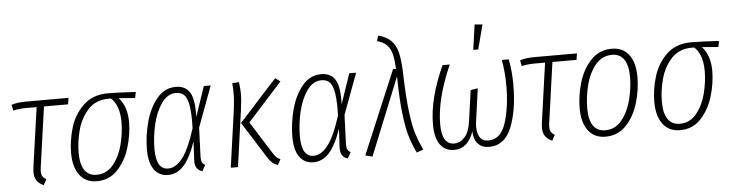

<svg xmlns="http://www.w3.org/2000/svg" viewBox="-47 -971 4550 1197"><g transform="rotate(-5 2228.5 -373.0)"><path d="M176 -106Q174 -96 174 -80Q174 -61 181 -49.5Q188 -38 204 -28L185 7Q155 -7 141.5 -27Q128 -47 128 -79Q128 -87 130 -107L183 -482H117Q73 -482 36 -473L29 -510Q66 -522 122 -522H386L380 -482H229Z M372 -178Q372 -255 396 -335.5Q420 -416 479 -472.5Q538 -529 634 -529Q695 -529 807 -522L800 -485L697 -493Q721 -469 735 -429.5Q749 -390 749 -341Q749 -263 724.5 -181.5Q700 -100 648 -44.5Q596 11 518 11Q448 11 410 -39.5Q372 -90 372 -178ZM702 -343Q702 -397 688 -435.5Q674 -474 649 -495H634Q554 -495 506 -442.5Q458 -390 438.5 -317Q419 -244 419 -175Q419 -103 444.5 -66Q470 -29 519 -29Q583 -29 624.5 -80.5Q666 -132 684 -204.5Q702 -277 702 -343Z M1169 -334 1233 -522H1276L1181 -266L1174 -81Q1174 -59 1180 -48.5Q1186 -38 1199 -32L1178 6Q1129 -7 1133 -69L1139 -184Q1105 -84 1062.5 -36.5Q1020 11 963 11Q907 11 876 -32.5Q845 -76 845 -158Q845 -242 868 -328.5Q891 -415 939 -473.5Q987 -532 1058 -532Q1118 -532 1145.5 -487.5Q1173 -443 1169 -334ZM892 -158Q892 -29 967 -29Q1014 -29 1056 -81.5Q1098 -134 1140 -265L1141 -307Q1141 -380 1132 -420.5Q1123 -461 1105 -477.5Q1087 -494 1056 -494Q1003 -494 965.5 -441Q928 -388 910 -310Q892 -232 892 -158Z M1588 -44 1444 -272 1680 -532 1711 -509 1496 -271 1624 -68Q1636 -49 1645 -41Q1654 -33 1669 -26L1650 9Q1628 1 1615 -10.5Q1602 -22 1588 -44ZM1406 -356Q1414 -413 1414 -462Q1414 -497 1411 -524L1453 -527Q1459 -485 1459 -455Q1459 -416 1450 -350L1401 0H1356Z M2079 -334 2143 -522H2186L2091 -266L2084 -81Q2084 -59 2090 -48.5Q2096 -38 2109 -32L2088 6Q2039 -7 2043 -69L2049 -184Q2015 -84 1972.5 -36.5Q1930 11 1873 11Q1817 11 1786 -32.5Q1755 -76 1755 -158Q1755 -242 1778 -328.5Q1801 -415 1849 -473.5Q1897 -532 1968 -532Q2028 -532 2055.5 -487.5Q2083 -443 2079 -334ZM1802 -158Q1802 -29 1877 -29Q1924 -29 1966 -81.5Q2008 -134 2050 -265L2051 -307Q2051 -380 2042 -420.5Q2033 -461 2015 -477.5Q1997 -494 1966 -494Q1913 -494 1875.5 -441Q1838 -388 1820 -310Q1802 -232 1802 -158Z M2477 -505Q2481 -349 2492.5 -255.5Q2504 -162 2519.5 -113Q2535 -64 2561 -8L2519 7Q2493 -49 2477.5 -100Q2462 -151 2451 -241.5Q2440 -332 2438 -477L2242 8L2198 -3L2418 -526L2436 -523Q2433 -581 2424.5 -616Q2416 -651 2394.5 -673.5Q2373 -696 2333 -707L2343 -741Q2394 -727 2422 -700Q2450 -673 2462 -627Q2474 -581 2477 -505Z M2635 -158Q2635 -321 2727 -522H2772Q2680 -314 2680 -156Q2680 -29 2757 -29Q2795 -29 2823.5 -61Q2852 -93 2861 -160L2888 -352L2933 -359L2905 -157Q2902 -139 2902 -121Q2902 -79 2918.5 -54Q2935 -29 2971 -29Q3049 -29 3080.5 -128Q3112 -227 3112 -361Q3112 -442 3098 -522H3141Q3156 -449 3156 -360Q3156 -203 3113 -96Q3070 11 2972 11Q2928 11 2902.5 -16.5Q2877 -44 2876 -94Q2839 11 2753 11Q2699 11 2667 -31Q2635 -73 2635 -158ZM2948 -757 2997 -753 2957 -600H2926Z M3358 -106Q3356 -96 3356 -80Q3356 -61 3363 -49.5Q3370 -38 3386 -28L3367 7Q3337 -7 3323.5 -27Q3310 -47 3310 -79Q3310 -87 3312 -107L3365 -482H3299Q3255 -482 3218 -473L3211 -510Q3248 -522 3304 -522H3568L3562 -482H3411Z M3555 -178Q3555 -258 3579 -339.5Q3603 -421 3655.5 -476.5Q3708 -532 3786 -532Q3856 -532 3893.5 -482Q3931 -432 3931 -344Q3931 -264 3907 -182Q3883 -100 3831 -44.5Q3779 11 3701 11Q3631 11 3593 -39.5Q3555 -90 3555 -178ZM3885 -347Q3885 -419 3859.5 -456.5Q3834 -494 3785 -494Q3721 -494 3679.5 -442.5Q3638 -391 3620 -317.5Q3602 -244 3602 -175Q3602 -103 3627.5 -66Q3653 -29 3702 -29Q3766 -29 3807 -80.5Q3848 -132 3866.5 -205.5Q3885 -279 3885 -347Z M4022 -178Q4022 -255 4046 -335.5Q4070 -416 4129 -472.5Q4188 -529 4284 -529Q4345 -529 4457 -522L4450 -485L4347 -493Q4371 -469 4385 -429.5Q4399 -390 4399 -341Q4399 -263 4374.5 -181.5Q4350 -100 4298 -44.5Q4246 11 4168 11Q4098 11 4060 -39.5Q4022 -90 4022 -178ZM4352 -343Q4352 -397 4338 -435.5Q4324 -474 4299 -495H4284Q4204 -495 4156 -442.5Q4108 -390 4088.5 -317Q4069 -244 4069 -175Q4069 -103 4094.5 -66Q4120 -29 4169 -29Q4233 -29 4274.5 -80.5Q4316 -132 4334 -204.5Q4352 -277 4352 -343Z"/></g></svg>

Font: Fira Sans Extra Condensed ExtraLight
Style: Italic
Weight: 275
Width: 3
Italic angle: -8°
Designer: Carrois Corporate & Edenspiekermann AG
Foundry: Carrois Corporate GbR & Edenspiekermann AG
Version: Version 4.203